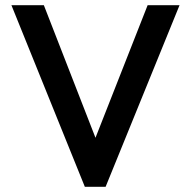

<svg xmlns="http://www.w3.org/2000/svg" viewBox="-20 -720 736 740"><path d="M307 0H387L672 -700H549L348 -189L149 -700H24Z"/></svg>

Font: MV Cash Medium
Style: Regular
Weight: 500
Designer: Rodrigo Fuenzalida
Foundry: fragTYPE
Version: Version 1.100;Glyphs 3.1.2 (3151)